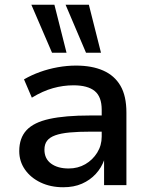

<svg xmlns="http://www.w3.org/2000/svg" viewBox="-20 -779 631 808"><path d="M246 9Q193 9 151 -11Q109 -31 85 -65.5Q61 -100 61 -143Q61 -198 91.5 -231Q122 -264 188 -278.5Q254 -293 359 -293H424V-225H364Q310 -225 273 -221.5Q236 -218 212.5 -209.5Q189 -201 178 -186.5Q167 -172 167 -149Q167 -111 195 -90.5Q223 -70 269 -70Q308 -70 339 -88Q370 -106 389 -136.5Q408 -167 408 -204V-317Q408 -372 378.5 -396Q349 -420 289 -420Q246 -420 203 -408Q160 -396 114 -368L81 -445Q112 -463 148 -476Q184 -489 223 -496Q262 -503 300 -503Q367 -503 414.5 -482Q462 -461 487 -418Q512 -375 512 -305V0H418V-107H419Q407 -73 383 -47Q359 -21 325 -6Q291 9 246 9ZM342 -557 256 -759H354L405 -557ZM199 -557 112 -759H209L260 -557Z"/></svg>

Font: Nunito Sans 9pt SemiBold
Style: Regular
Weight: 600
Version: Version 3.101;gftools[0.9.27]